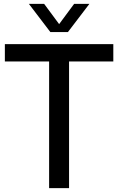

<svg xmlns="http://www.w3.org/2000/svg" viewBox="-20 -967 608 987"><path d="M232.5 0V-651H5V-740H562.5V-651H335V0ZM239 -802 128.5 -947H207L284 -843L361 -947H439.5L329 -802Z"/></svg>

Font: Encode Sans SemiCondensed SemiCondensed Medium
Style: Regular
Weight: 500
Width: 4
Designer: Multiple Designers
Foundry: Impallari Type
Version: Version 3.000; ttfautohint (v1.8.3) -l 8 -r 50 -G 200 -x 14 